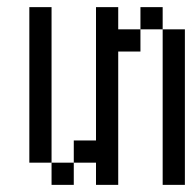

<svg xmlns="http://www.w3.org/2000/svg" viewBox="-20 -520 540 540"><path d="M125 -62.5V0H187.5V-62.5ZM125 -62.5V-500H62.5V-62.5ZM250 -62.5V0H312.5Q312.5 0 312.5 -375H375V-437.5H312.5V-500H250Q250 -500 250 -125H187.5V-62.5ZM437.5 -437.5V0H500V-437.5ZM375 -437.5H437.5V-500H375Z"/></svg>

Font: Unifont
Style: Regular
Weight: 500
Version: Version 15.1.04